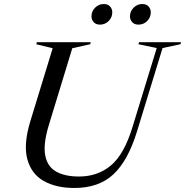

<svg xmlns="http://www.w3.org/2000/svg" viewBox="-20 -925 920 955"><path d="M222.5 -301.5Q194.5 -209 204.8 -153Q215 -97 258.5 -72Q302 -47 373 -47Q466 -47 531.8 -102.2Q597.5 -157.5 638.5 -291.5L759.5 -686L668.5 -705L671.5 -715H880.5L877.5 -705L788.5 -686L661.5 -271.5Q617 -126 544.2 -58Q471.5 10 349.5 10Q259 10 197.2 -25Q135.5 -60 115.8 -133.8Q96 -207.5 131 -322.5L242 -685L160.5 -705L163.5 -715H431.5L428.5 -705L339.5 -685ZM477.5 -802.5Q457 -802.5 446 -814.8Q435 -827 435 -843.5Q435 -869 453.2 -887Q471.5 -905 496 -905Q516.5 -905 527.5 -892.8Q538.5 -880.5 538.5 -864Q538.5 -838.5 520.5 -820.5Q502.5 -802.5 477.5 -802.5ZM669 -802.5Q648.5 -802.5 637.5 -814.8Q626.5 -827 626.5 -843.5Q626.5 -869 644.8 -887Q663 -905 687.5 -905Q708 -905 719 -892.8Q730 -880.5 730 -864Q730 -838.5 712 -820.5Q694 -802.5 669 -802.5Z"/></svg>

Font: Newsreader 72pt
Style: Italic
Weight: 400
Italic angle: -17°
Designer: Hugues Gentile
Foundry: Production Type
Version: Version 1.003; ttfautohint (v1.8.3)